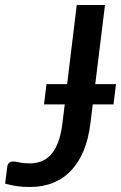

<svg xmlns="http://www.w3.org/2000/svg" viewBox="-38 -740 484 768"><path d="M416 -322.5H333L323.5 -245Q316 -185 296.8 -138Q277.5 -91 247 -58.5Q216.5 -26 175 -9Q133.5 8 81.5 8Q54.5 8 30.8 4.8Q7 1.5 -17.5 -5.5L-9 -72.5Q-8 -81.5 -2.5 -87.8Q3 -94 14.5 -94Q25.5 -94 41 -90.2Q56.5 -86.5 82 -86.5Q106.5 -86.5 127.8 -94.8Q149 -103 165.8 -121.5Q182.5 -140 194 -169.8Q205.5 -199.5 211 -242L221 -322.5H138L148 -403.5H230.5L269 -720H382L343 -403.5H426Z"/></svg>

Font: Lato SemiBold
Style: Italic
Weight: 600
Italic angle: -7°
Designer: Lukasz Dziedzic with Adam Twardoch and Botio Nikoltchev
Foundry: tyPoland Lukasz Dziedzic
Version: Version 2.015; 2015-08-06; http://www.latofonts.com/